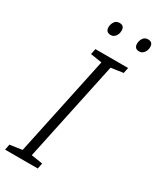

<svg xmlns="http://www.w3.org/2000/svg" viewBox="-232 -969 854 1037"><g transform="rotate(30 195.0 -451.0)"><path d="M-6 0 1 -35 77 -46 209 -668 138 -679 145 -714H349L342 -679L266 -668L134 -46L205 -35L198 0ZM356 -821Q373 -821 384.5 -836Q396 -851 396 -871Q396 -902 366 -902Q345 -902 335 -886Q325 -870 325 -853Q325 -821 356 -821ZM178 -821Q196 -821 207 -836Q218 -851 218 -871Q218 -902 188 -902Q167 -902 157 -886Q147 -870 147 -853Q147 -821 178 -821Z"/></g></svg>

Font: Noto Sans UI Light
Style: Italic
Weight: 300
Italic angle: -12°
Designer: Monotype Design Team
Foundry: Monotype Imaging Inc.
Version: Version 1.901